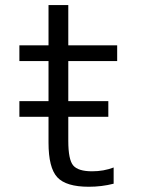

<svg xmlns="http://www.w3.org/2000/svg" viewBox="-20 -710 552 740"><path d="M54.7 -259.8V-320.3H167V-474.6H54.7V-535.2H167V-690.4H243.2V-535.2H431.6V-474.6H243.2V-320.3H397.5V-259.8H243.2V-167Q243.2 -94.7 262.2 -72.3Q281.2 -49.8 335 -49.8Q379.9 -49.8 418 -64.5V-2Q372.1 9.8 322.3 9.8Q234.4 9.8 200.7 -26.9Q167 -63.5 167 -160.2V-259.8Z"/></svg>

Font: Gen Shin Gothic Normal
Style: Regular
Weight: 300
Designer: [Source Han Sans]
Ryoko NISHIZUKA  (kana & ideographs); Paul D. Hunt (Latin, Greek & Cyrillic); Wenlong ZHANG  (bopomofo
Version: Version 1.002.20150607